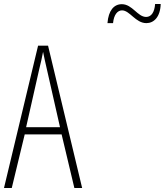

<svg xmlns="http://www.w3.org/2000/svg" viewBox="-20 -943 826 963"><path d="M519 -827H547C551 -870 570 -891 592 -891C631 -891 660 -827 714 -827C752 -827 784 -858 786 -923H758C755 -882 739 -858 713 -858C670 -858 644 -922 591 -922C551 -922 524 -890 519 -827ZM353 0H392L221 -714H171L0 0H39L104 -269H289ZM215 -596 281 -305H111L177 -597C185 -631 191 -654 196 -683C202 -654 207 -630 215 -596Z"/></svg>

Font: Noto Sans Thai Looped ExtraCondensed ExtraLight
Style: Regular
Weight: 200
Width: 2
Designer: Sasikarn Vongin, Ben Mitchell
Foundry: The Fontpad Ltd
Version: Version 1.001